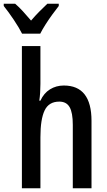

<svg xmlns="http://www.w3.org/2000/svg" viewBox="-52 -1006 572 1026"><path d="M164 -760V-558Q164 -508 158 -468H164Q182 -508 215 -528.5Q248 -549 289 -549Q437 -549 437 -360V0H337V-339Q337 -404 320 -433.5Q303 -463 265 -463Q209 -463 186.5 -416Q164 -369 164 -273V0H65V-760ZM262 -986V-974Q247 -955 228 -929Q209 -903 191.5 -875.5Q174 -848 163 -826H66Q50 -858 21.5 -900.5Q-7 -943 -32 -974V-986H29Q49 -969 70.5 -945.5Q92 -922 114 -896Q138 -924 158 -944Q178 -964 201 -986Z"/></svg>

Font: Avrile Sans Condensed Medium
Style: Regular
Weight: 500
Width: 3
Designer: Monotype Design Team
Foundry: Monotype Imaging Inc.
Version: Version 2.001;September 10, 2019;FontCreator 11.5.0.2425 64-